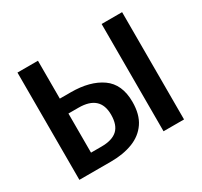

<svg xmlns="http://www.w3.org/2000/svg" viewBox="-144 -881 1124 1071"><g transform="rotate(-30 418.0 -345.5)"><path d="M285 0H81V-691H213V-447H283Q407 -447 481 -395Q555 -343 555 -229Q555 -148 520.5 -97.5Q486 -47 425 -23.5Q364 0 285 0ZM755 0H623V-691H755ZM281 -99Q349 -99 382.5 -129.5Q416 -160 416 -227Q416 -351 278 -351H213V-99Z"/></g></svg>

Font: Trujillo Medium
Style: Regular
Weight: 500
Designer: Fira Sans original fonts by bBox Type GmbH, Carrois Corporate GbR, & Edenspiekermann AG / Changes by Cristiano Sobral
Foundry: Fira Sans original fonts by bBox Type GmbH, Carrois Corporate GbR, & Edenspiekermann AG / Changes by Cristiano Sobral
Version: Version 4.301;October 17, 2021;FontCreator 14.0.0.2814 64-bi